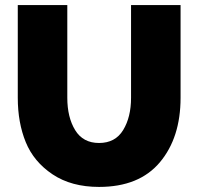

<svg xmlns="http://www.w3.org/2000/svg" viewBox="-20 -730 781 756"><path d="M370 -167Q434 -167 465 -218Q496 -269 496 -345V-710H691V-345Q691 -188 609.5 -91Q528 6 370 6Q261 6 187 -43.5Q113 -93 81.5 -170Q50 -247 50 -345V-710H245V-345Q245 -268 276 -217.5Q307 -167 370 -167Z"/></svg>

Font: Raleway
Style: Heavy
Weight: 900
Designer: Matt McInerney, Pablo Impallari, Rodrigo Fuenzalida
Foundry: Matt McInerney, Pablo Impallari, Rodrigo Fuenzalida
Version: Version 2.001